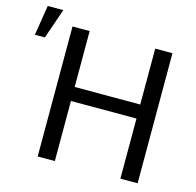

<svg xmlns="http://www.w3.org/2000/svg" viewBox="-210 -898 1035 1014"><g transform="rotate(15 307.5 -391.0)"><path d="M628.9 0H534.7V-328.6H176.3V0H82.5V-710.9H176.3V-405.3H534.7V-710.9H628.9ZM-71.8 -781.7H13.2L-43.5 -617.2H-98.1Z"/></g></svg>

Font: Roboto
Style: Regular
Weight: 400
Designer: Google
Version: Version 2.001047; 2015